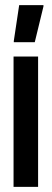

<svg xmlns="http://www.w3.org/2000/svg" viewBox="-20 -731 203 751"><path d="M33 0V-510H129V0ZM34 -566V-571L55 -711H150V-706L116 -566Z"/></svg>

Font: Saira UltraCondensed
Style: Bold
Weight: 700
Width: 1
Designer: Hector Gatti with collaboration of the Omnibus-Type team
Foundry: Omnibus-Type
Version: Version 1.101